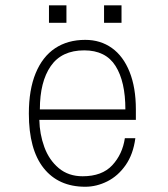

<svg xmlns="http://www.w3.org/2000/svg" viewBox="-20 -702 640 732"><path d="M90 -269Q90 -360 116 -423Q142 -486 190 -518Q238 -550 305 -550Q363 -550 406.5 -519Q450 -488 474 -428Q498 -368 498 -285V-245H130Q131 -191 149 -141.5Q167 -92 204 -61Q241 -30 295 -30Q369 -30 408 -72Q447 -114 456 -175H496Q488 -114 459 -72.5Q430 -31 389 -10.5Q348 10 305 10Q203 10 146.5 -61Q90 -132 90 -269ZM301 -510Q215 -510 173.5 -450Q132 -390 132 -285H458Q458 -391 420.5 -450.5Q383 -510 301 -510ZM233.3 -681.6V-615H166.7V-681.6ZM443.3 -681.6V-615H376.7V-681.6Z"/></svg>

Font: Fliege Mono Thin
Style: Regular
Weight: 100
Version: Version 0.020;Glyphs 3.3 (3306)